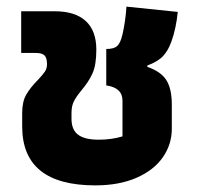

<svg xmlns="http://www.w3.org/2000/svg" viewBox="-20 -550 603 580"><path d="M47 -168V-209Q47 -243 59.5 -264.5Q72 -286 94 -308Q109 -324 115.5 -333.5Q122 -343 122 -356Q122 -375 114.5 -382.5Q107 -390 89 -390H44V-516H145Q207 -516 239 -486.5Q271 -457 271 -400Q271 -354 259.5 -328.5Q248 -303 226 -277Q211 -259 203.5 -244.5Q196 -230 196 -209V-191Q196 -158 216 -143Q236 -128 278 -128Q317 -128 350 -138V-246Q350 -285 301 -292V-402Q324 -402 334 -411Q344 -420 350 -446Q359 -485 362 -530L517 -514Q512 -464 498 -425Q488 -397 472.5 -380.5Q457 -364 425 -352V-348Q466 -334 482.5 -308Q499 -282 499 -234V-161Q499 -114 472 -75Q445 -36 392.5 -13Q340 10 268 10Q47 10 47 -168Z"/></svg>

Font: Athiti
Style: Bold
Weight: 700
Designer: CadsonDemak Team
Foundry: CadsonDemak
Version: Version 1.033